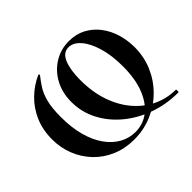

<svg xmlns="http://www.w3.org/2000/svg" viewBox="-142 -848 1073 1073"><g transform="rotate(-45 394.5 -312.0)"><path d="M374 12Q302 12 242 -13.5Q182 -39 139 -84Q96 -129 72.5 -188Q49 -247 49 -313Q49 -389 75.5 -449.5Q102 -510 147.5 -554Q193 -598 249 -623Q251 -625 254 -621.5Q257 -618 255 -615Q235 -590 215.5 -560Q196 -530 184 -484.5Q172 -439 172 -367Q172 -283 190 -217.5Q208 -152 240.5 -106.5Q273 -61 316 -37Q359 -13 408 -13Q469 -13 516 -49Q563 -85 590.5 -154Q618 -223 618 -323Q618 -409 598.5 -474.5Q579 -540 547 -576.5Q515 -613 478 -613Q435 -613 415 -564.5Q395 -516 395 -437Q395 -341 421.5 -264.5Q448 -188 495 -133.5Q542 -79 603.5 -50Q665 -21 735 -21Q737 -21 737 -10.5Q737 0 735 0Q639 0 555.5 -30Q472 -60 408.5 -113Q345 -166 309 -236Q273 -306 273 -385Q273 -458 303.5 -514.5Q334 -571 386.5 -603.5Q439 -636 504 -636Q560 -636 604 -612.5Q648 -589 678.5 -549Q709 -509 724.5 -458Q740 -407 740 -352Q740 -276 711.5 -210Q683 -144 632.5 -94Q582 -44 515.5 -16Q449 12 374 12Z"/></g></svg>

Font: Cormorant Garamond Light
Style: Regular
Weight: 300
Designer: Christian Thalmann (Catharsis Fonts)
Foundry: Catharsis Fonts
Version: Version 4.001